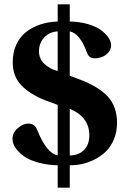

<svg xmlns="http://www.w3.org/2000/svg" viewBox="-20 -768 600 892"><path d="M304.2 -45.9Q344.7 -45.9 369.9 -70.8Q395 -95.7 395 -139.2Q395 -183.6 370.8 -214.6Q346.7 -245.6 304.2 -262.2ZM161.1 -529.8Q161.1 -495.6 185.1 -472.2Q209 -448.7 248 -438V-622.1Q210 -620.1 185.5 -593.8Q161.1 -567.4 161.1 -529.8ZM38.1 -122.1Q38.1 -151.9 62.7 -172.9Q87.4 -193.8 109.9 -193.8Q127.4 -193.8 137.2 -186.5Q147 -179.2 153.8 -162.1Q196.3 -56.2 248 -45.9V-280.8L195.8 -299.8Q121.6 -328.1 80.3 -370.4Q39.1 -412.6 39.1 -478Q39.1 -523.9 55.4 -560.1Q71.8 -596.2 100.6 -618.9Q129.4 -641.6 166.7 -654.1Q204.1 -666.5 248 -668V-748H304.2V-668Q351.1 -667 389.4 -655.8Q427.7 -644.5 450 -627.7Q472.2 -610.8 484.1 -592.8Q496.1 -574.7 496.1 -558.1Q496.1 -536.1 480.7 -521.2Q465.3 -506.3 449.7 -501.7Q434.1 -497.1 421.9 -497.1Q405.8 -497.1 397.5 -503.4Q389.2 -509.8 383.8 -523.9Q351.1 -613.3 304.2 -622.1V-416L350.1 -398.9Q436.5 -366.2 480 -320.3Q523.4 -274.4 523.9 -196.8Q523.4 -155.3 509.3 -121.1Q495.1 -86.9 472.7 -64.9Q450.2 -43 420.9 -27.8Q391.6 -12.7 362.3 -6.3Q333 0 304.2 0V104H248V0Q200.2 -1.5 161.9 -11.7Q123.5 -22 101.3 -35.6Q79.1 -49.3 64 -66.2Q48.8 -83 43.5 -96.7Q38.1 -110.4 38.1 -122.1Z"/></svg>

Font: Linguistics Pro
Style: Bold
Weight: 700
Designer: Stefan Peev, Context Ltd
Foundry: Stefan Peev, Context Ltd
Version: Version 001.000